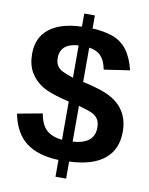

<svg xmlns="http://www.w3.org/2000/svg" viewBox="-90 -807 736 946"><g transform="rotate(10 278.0 -334.0)"><path d="M253.9 -9.8Q148.9 -13.7 90.3 -59.3Q31.7 -105 13.2 -199.2L138.2 -222.2Q147.5 -167 175 -141.4Q202.6 -115.7 253.9 -110.8V-301.8Q235.4 -306.2 210 -313.2Q184.6 -320.3 160.2 -329.3Q135.7 -338.4 119.6 -348.1Q79.6 -372.6 57.4 -410.4Q35.2 -448.2 35.2 -502.9Q35.2 -584 91.1 -628.4Q147 -672.9 253.9 -676.8V-742.2H307.1V-676.8Q367.2 -673.8 409.9 -658.2Q452.6 -642.6 480.7 -606.4Q508.8 -570.3 524.9 -505.9L396 -486.8Q388.7 -529.3 367.4 -552.5Q346.2 -575.7 307.1 -581.1V-409.2Q318.4 -407.2 340.6 -401.9Q362.8 -396.5 398.9 -384.8Q542 -337.9 542 -201.2Q542 -112.8 482.7 -64.2Q423.3 -15.6 307.1 -11.2V74.2H253.9ZM163.1 -504.9Q163.1 -482.9 170.9 -469.2Q180.2 -451.7 199.2 -442.4Q218.3 -433.1 253.9 -420.9V-583Q163.1 -576.7 163.1 -504.9ZM415 -199.2Q415 -223.6 406.5 -239Q397.9 -254.4 380.9 -264.2Q363.8 -273.9 307.1 -290V-110.8Q415 -118.2 415 -199.2Z"/></g></svg>

Font: Arimo
Style: Bold
Weight: 700
Designer: Steve Matteson
Foundry: Monotype Imaging Inc.
Version: Version 1.33